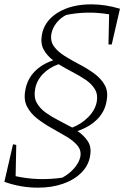

<svg xmlns="http://www.w3.org/2000/svg" viewBox="-54 -668 573 885"><path d="M121 197Q42 197 -31 171H-34L6 -3L21 0L18 144Q121 167 233 151Q266 133 288 107.5Q310 82 316 56Q322 26 303.5 3.5Q285 -19 253 -38Q221 -57 185 -77Q149 -97 118 -121Q87 -145 70.5 -177Q54 -209 63 -254Q72 -303 105 -337.5Q138 -372 191 -390Q163 -411 147.5 -439Q132 -467 139 -507Q150 -571 212 -609.5Q274 -648 367 -648Q431 -648 498 -628H499L461 -463H446L449 -602Q348 -619 251 -599Q224 -585 206 -562Q188 -539 183 -513Q177 -479 194.5 -454.5Q212 -430 244 -410Q276 -390 312.5 -371Q349 -352 380.5 -329Q412 -306 429 -275.5Q446 -245 437 -201Q429 -153 394 -118Q359 -83 303 -64Q333 -44 351 -16.5Q369 11 361 52Q354 95 321 128Q288 161 236.5 179Q185 197 121 197ZM108 -258Q101 -221 115 -195Q129 -169 156 -149.5Q183 -130 215.5 -113.5Q248 -97 279 -80Q321 -96 353 -128.5Q385 -161 392 -199Q398 -232 383.5 -256.5Q369 -281 341 -300Q313 -319 280 -336Q247 -353 216 -372Q173 -357 144 -327Q115 -297 108 -258Z"/></svg>

Font: Piazzolla SC ExtraLight
Style: Italic
Weight: 200
Italic angle: -11.3°
Designer: Juan Pablo del Peral
Foundry: Huerta Tipografica
Version: Version 1.330